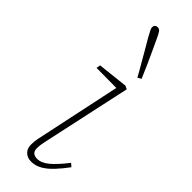

<svg xmlns="http://www.w3.org/2000/svg" viewBox="-260 -778 805 805"><g transform="rotate(45 142.0 -376.0)"><path d="M94 -39Q94 -57 97.5 -75.5Q101 -94 106 -116L182 -474L188 -460L61 -461L64 -479L199 -494L214 -487L134 -118Q130 -100 126 -80.5Q122 -61 122 -46Q122 -30 130.5 -22.5Q139 -15 155 -15Q179 -15 205.5 -37Q232 -59 267 -104L281 -92Q259 -62 237 -38.5Q215 -15 192.5 -2Q170 11 145 11Q122 11 108 -2.5Q94 -16 94 -39ZM227 -562 211 -553Q197 -579 181.5 -605Q166 -631 151.5 -657Q137 -683 124 -704Q115 -722 110 -730.5Q105 -739 105 -746Q105 -754 109.5 -758.5Q114 -763 122 -763Q132 -763 138 -754.5Q144 -746 154 -724Q165 -701 177.5 -673.5Q190 -646 203 -617.5Q216 -589 227 -562Z"/></g></svg>

Font: Source Serif 4 ExtraLight
Style: Italic
Weight: 250
Italic angle: -12°
Designer: Frank Grießhammer
Foundry: Adobe Systems Incorporated
Version: Version 4.004;hotconv 1.0.116;makeotfexe 2.5.65601